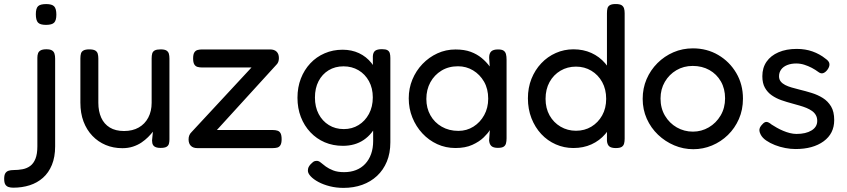

<svg xmlns="http://www.w3.org/2000/svg" viewBox="-106 -717 4162 943"><path d="M-41 204.8Q-53.8 204.8 -64 201.5Q-74.2 198.2 -79.9 189.1Q-85.5 180 -85.5 161.2Q-85.5 143.2 -79.9 134.1Q-74.2 125 -63.9 121.6Q-53.5 118.2 -39.8 118.2Q-16.8 118.2 4.6 114.2Q26 110.2 42.4 98.1Q58.8 86 68.1 62.8Q77.5 39.5 77.5 1.8V-433.2Q77.5 -445.8 80.8 -455Q84 -464.2 93.6 -469.6Q103.2 -475 121.8 -475Q140.2 -475 149.4 -469.4Q158.5 -463.8 161.6 -453.4Q164.8 -443 164.8 -429.2V1.8Q164.8 54.2 148.9 92.9Q133 131.5 105 156.2Q77 181 39.8 192.9Q2.5 204.8 -41 204.8ZM119.8 -594.8Q91.2 -594.8 80.6 -606.2Q70 -617.8 70 -647.2Q70 -675.8 80.8 -686.4Q91.5 -697 121 -697Q149.5 -697 160.1 -685.6Q170.8 -674.2 170.8 -645Q170.8 -617 160 -605.9Q149.2 -594.8 119.8 -594.8Z M494.8 10.8Q450.5 10.8 413.1 -4.9Q375.8 -20.5 347.8 -49.8Q319.8 -79 304.2 -120.1Q288.8 -161.2 288.8 -213V-430Q288.8 -444 291.6 -454Q294.5 -464 304.1 -469.2Q313.8 -474.5 332.5 -474.5Q352.2 -474.5 361.8 -468.9Q371.2 -463.2 374.1 -453.1Q377 -443 377 -429V-212.2Q377 -170.5 391.1 -139.1Q405.2 -107.8 433.4 -90.6Q461.5 -73.5 503 -73.5Q545.2 -73.5 575.5 -90.8Q605.8 -108 622.2 -139.4Q638.8 -170.8 638.8 -212.2V-430.2Q638.8 -444.2 641.6 -454.2Q644.5 -464.2 654.1 -469.4Q663.8 -474.5 683.2 -474.5Q702.2 -474.5 711.4 -468.9Q720.5 -463.2 723.4 -453.1Q726.2 -443 726.2 -429.2V-32Q726.2 -19.8 723.4 -10.2Q720.5 -0.8 711.2 4.4Q702 9.5 682.5 9.5Q669 9.5 660.6 6.5Q652.2 3.5 648 -1.6Q643.8 -6.8 642.2 -13.4Q640.8 -20 640.8 -27.2L645 -70.2Q635.2 -57.5 621.2 -43.5Q607.2 -29.5 588.8 -17Q570.2 -4.5 546.9 3.1Q523.5 10.8 494.8 10.8Z M863.8 10.5Q842.5 10.5 831.4 -0.8Q820.2 -12 820.2 -32.5Q820.2 -43.8 823.8 -52.4Q827.2 -61 834.5 -68L1129.2 -385.5H888Q874.2 -385.5 864.1 -388.4Q854 -391.2 848.2 -400.9Q842.5 -410.5 842.5 -430Q842.5 -449.5 848.2 -459Q854 -468.5 864.1 -471.4Q874.2 -474.2 888 -474.2H1220.2Q1241.5 -474.2 1252.6 -463.2Q1263.8 -452.2 1263.8 -431.8Q1263.8 -421.8 1260.9 -413.6Q1258 -405.5 1252.8 -400.5L959.2 -78.5H1233Q1247 -78.5 1257 -75.2Q1267 -72 1272.1 -62.2Q1277.2 -52.5 1277.2 -33Q1277.2 -14.2 1271.6 -4.6Q1266 5 1256 7.8Q1246 10.5 1232 10.5Z M1581.2 205.8Q1545.5 205.8 1513.9 197.8Q1482.2 189.8 1458 176.8Q1433.8 163.8 1420 149Q1406.2 134.2 1406.2 121.5Q1406.2 111.2 1409.2 104.8Q1412.2 98.2 1418.2 91.2Q1428.2 81 1433.9 77Q1439.5 73 1449.8 73Q1459.5 73 1469.5 81.5Q1479.5 90 1494.1 100.8Q1508.8 111.5 1530.4 120Q1552 128.5 1584.2 128.5Q1616.5 128.5 1642.6 118.2Q1668.8 108 1687.6 87.9Q1706.5 67.8 1716.6 39.5Q1726.8 11.2 1726.8 -24.8L1725.2 -440.5Q1726.2 -460 1736.8 -467.8Q1747.2 -475.5 1770 -475.5Q1788.5 -475.5 1797.1 -470.4Q1805.8 -465.2 1808.5 -455.6Q1811.2 -446 1811.2 -432.2V-18Q1811.2 35 1794 76.5Q1776.8 118 1745.8 146.9Q1714.8 175.8 1673 190.8Q1631.2 205.8 1581.2 205.8ZM1578 -0.8Q1529.5 -0.8 1489 -18.1Q1448.5 -35.5 1418.4 -67.5Q1388.2 -99.5 1371.6 -142.5Q1355 -185.5 1355 -236.8Q1355 -288.2 1371.6 -331.1Q1388.2 -374 1418.1 -405.9Q1448 -437.8 1488.5 -455.2Q1529 -472.8 1576.5 -472.8Q1621.2 -472.8 1657.2 -455.9Q1693.2 -439 1718.4 -407.5Q1743.5 -376 1756.9 -332.8Q1770.2 -289.5 1770.2 -236.8Q1770.2 -165.2 1746.9 -112.1Q1723.5 -59 1680.6 -29.9Q1637.8 -0.8 1578 -0.8ZM1582.5 -83Q1623.2 -83 1655.2 -102.8Q1687.2 -122.5 1706.1 -157.6Q1725 -192.8 1725 -238.5Q1725 -284 1706.1 -318.4Q1687.2 -352.8 1654.8 -372Q1622.2 -391.2 1581.2 -391.2Q1539.8 -391.2 1508 -371.9Q1476.2 -352.5 1458.5 -318.1Q1440.8 -283.8 1440.8 -237.8Q1440.8 -192 1459 -157.2Q1477.2 -122.5 1509.1 -102.8Q1541 -83 1582.5 -83Z M2339 9.2Q2317.2 9.2 2307.4 0.2Q2297.5 -8.8 2296.2 -27.8L2299.8 -78Q2290.2 -62 2269 -41.5Q2247.8 -21 2213.6 -5.5Q2179.5 10 2131 10Q2083 10 2041.5 -9Q2000 -28 1968.6 -61.8Q1937.2 -95.5 1919.4 -139.5Q1901.5 -183.5 1901.5 -234.2Q1901.5 -283.2 1919.4 -326.4Q1937.2 -369.5 1969.1 -402.8Q2001 -436 2042.4 -455Q2083.8 -474 2131 -474Q2174.8 -474 2205.8 -462.5Q2236.8 -451 2259.5 -432.2Q2282.2 -413.5 2299.2 -390.5L2296.5 -433.2Q2296.2 -454.5 2306.5 -464.4Q2316.8 -474.2 2340 -474.2Q2358.8 -474.2 2367.5 -468.2Q2376.2 -462.2 2379.1 -451Q2382 -439.8 2382 -423.8V-38Q2382 -23.5 2379.1 -12.6Q2376.2 -1.8 2367.1 3.8Q2358 9.2 2339 9.2ZM2145.5 -74.2Q2186.2 -74.2 2219.4 -95.1Q2252.5 -116 2272.1 -151.6Q2291.8 -187.2 2291.8 -232.5Q2291.8 -280.2 2271.4 -315.8Q2251 -351.2 2217.4 -371.4Q2183.8 -391.5 2143.5 -391.5Q2097.2 -391.5 2062.4 -370.2Q2027.5 -349 2007.8 -313Q1988 -277 1988 -230.8Q1988 -186.2 2007.9 -150.8Q2027.8 -115.2 2063.5 -94.8Q2099.2 -74.2 2145.5 -74.2Z M2710.2 10Q2664.5 10 2623.8 -7.9Q2583 -25.8 2552.4 -58.6Q2521.8 -91.5 2504.2 -136.4Q2486.8 -181.2 2486.8 -234.2Q2486.8 -286 2504.2 -329.9Q2521.8 -373.8 2552.5 -406.2Q2583.2 -438.8 2624 -456.8Q2664.8 -474.8 2710.2 -474.8Q2759 -474.8 2798.5 -456.9Q2838 -439 2866.2 -406.2Q2894.5 -373.5 2909.8 -329.2Q2925 -285 2925.2 -232.5Q2925.5 -179.8 2910.4 -135.8Q2895.2 -91.8 2867 -59Q2838.8 -26.2 2799.1 -8.1Q2759.5 10 2710.2 10ZM2723 -74.8Q2765.2 -74.8 2798.5 -94.9Q2831.8 -115 2851.5 -150.2Q2871.2 -185.5 2871.2 -231.5Q2871.2 -278.5 2851.6 -314Q2832 -349.5 2798.4 -369.6Q2764.8 -389.8 2722.8 -389.8Q2681 -389.8 2646.9 -369.8Q2612.8 -349.8 2593.1 -314.1Q2573.5 -278.5 2573.5 -231.5Q2573.5 -185.5 2593.2 -150.2Q2613 -115 2647.2 -94.9Q2681.5 -74.8 2723 -74.8ZM2918.5 10.2Q2896.5 10.2 2886.6 2Q2876.8 -6.2 2875 -24.8V-651.2Q2875 -665.8 2877.5 -675.9Q2880 -686 2889.4 -691.6Q2898.8 -697.2 2917.5 -697.2Q2937.2 -697.2 2946.4 -691.8Q2955.5 -686.2 2958.8 -676.2Q2962 -666.2 2962 -652.2V-35.8Q2962 -22 2959.1 -11.5Q2956.2 -1 2947.1 4.6Q2938 10.2 2918.5 10.2Z M3299.2 15.8Q3250.2 15.8 3205.5 -3.1Q3160.8 -22 3125.8 -55.4Q3090.8 -88.8 3070.6 -133.9Q3050.5 -179 3050.5 -231.5Q3050.5 -283.5 3069.6 -328.1Q3088.8 -372.8 3123 -407Q3157.2 -441.2 3201.8 -460.4Q3246.2 -479.5 3297.2 -479.5Q3366 -479.5 3421.5 -447Q3477 -414.5 3510 -358.6Q3543 -302.8 3543 -232.5Q3543 -177.8 3523.1 -132.5Q3503.2 -87.2 3469.1 -54Q3435 -20.8 3391.1 -2.5Q3347.2 15.8 3299.2 15.8ZM3297.2 -70.5Q3339.2 -70.5 3375.2 -91.5Q3411.2 -112.5 3433.2 -149.6Q3455.2 -186.8 3455.2 -234.2Q3455.2 -281 3434.6 -317Q3414 -353 3378.1 -373.1Q3342.2 -393.2 3296.2 -393.2Q3251.8 -393.2 3216.1 -372.2Q3180.5 -351.2 3159.4 -315.1Q3138.2 -279 3138.2 -233.2Q3138.2 -185.2 3160.1 -148.5Q3182 -111.8 3218.2 -91.1Q3254.5 -70.5 3297.2 -70.5Z M3801.2 15Q3777 15 3750.8 10Q3724.5 5 3700.2 -4.5Q3676 -14 3657.2 -26.9Q3638.5 -39.8 3630.2 -55.8Q3625 -65.8 3623.9 -74.1Q3622.8 -82.5 3626.6 -90.8Q3630.5 -99 3638.8 -107Q3648.8 -118.5 3658.6 -118.2Q3668.5 -118 3683.8 -105.2Q3695 -97.8 3709.8 -89.5Q3724.5 -81.2 3740.8 -74.4Q3757 -67.5 3773.6 -63.4Q3790.2 -59.2 3806 -59.2Q3852 -59.2 3879.9 -76.4Q3907.8 -93.5 3907.8 -123.2Q3907.8 -139.5 3900.9 -151.6Q3894 -163.8 3882.1 -172.1Q3870.2 -180.5 3854.9 -186.9Q3839.5 -193.2 3821.4 -198.4Q3803.2 -203.5 3784.5 -208.8Q3757.8 -215.8 3731.6 -225Q3705.5 -234.2 3684.6 -248.8Q3663.8 -263.2 3651 -285.8Q3638.2 -308.2 3638.2 -342.8Q3638.2 -384.2 3658.9 -414Q3679.5 -443.8 3717.5 -460.2Q3755.5 -476.8 3807.2 -476.8Q3828.8 -476.8 3848 -473.6Q3867.2 -470.5 3884.8 -464.2Q3902.2 -458 3918.2 -449.2Q3934.2 -440.5 3948.5 -428.8Q3966.8 -416.5 3967.8 -402.6Q3968.8 -388.8 3957.2 -373.5Q3947.5 -361.2 3936.9 -357.8Q3926.2 -354.2 3914.8 -362.5Q3898.8 -374.5 3880.9 -383.9Q3863 -393.2 3843.9 -399.2Q3824.8 -405.2 3804.5 -405.2Q3779.8 -405.2 3760.4 -397.5Q3741 -389.8 3730.6 -375.5Q3720.2 -361.2 3720.2 -342.5Q3720.2 -327 3728.5 -316.8Q3736.8 -306.5 3750.4 -299.5Q3764 -292.5 3782.4 -287.2Q3800.8 -282 3821.2 -276.8Q3850.2 -269.8 3880.4 -260.5Q3910.5 -251.2 3935.4 -235.6Q3960.2 -220 3975.8 -194.2Q3991.2 -168.5 3991.2 -127.2Q3991.2 -61 3939.2 -23Q3887.2 15 3801.2 15Z"/></svg>

Font: Fredoka Light
Style: Regular
Weight: 300
Designer: Ben Nathan
Foundry: Milena B. Brandão, Ben Nathan
Version: Version 2.001